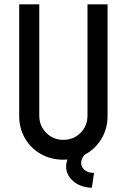

<svg xmlns="http://www.w3.org/2000/svg" viewBox="-20 -726 581 880"><path d="M68 -194V-706H160V-196Q160 -149 192 -117Q224 -85 271 -85Q317 -85 349 -117Q381 -149 381 -196V-706H473V-194Q473 -136 444.5 -89Q416 -42 368 -17Q352 2 352 21Q352 39 366.5 52Q381 65 403 66H411L401 134H392Q343 130 313 102Q283 74 283 37Q283 22 289 5L271 6Q214 6 167.5 -20Q121 -46 94.5 -92Q68 -138 68 -194Z"/></svg>

Font: Lineal
Style: Regular
Weight: 400
Designer: Created by Frank Adebiaye with contributions from Anton Moglia & Ariel Martín Pérez
Created by Frank ADEBIAYE with FontF
Foundry: Velvetyne Type Foundry
Version: Version 2.000